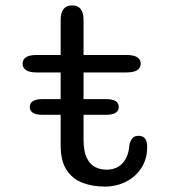

<svg xmlns="http://www.w3.org/2000/svg" viewBox="-20 -679 659 709"><path d="M90 -284Q90 -313 137.5 -313H371Q418.5 -313 418.5 -284Q418.5 -255 371 -255H137.5Q90 -255 90 -284ZM116 -411.5Q63.5 -411.5 63.5 -444Q63.5 -476 116 -476H204V-605.5Q204 -659 246.5 -659Q288.5 -659 288.5 -605.5V-476H446.5Q499.5 -476 499.5 -444Q499.5 -411.5 446.5 -411.5H288.5V-163.5Q288.5 -122.5 299.5 -98Q310.5 -73.5 329.8 -63Q349 -52.5 373.5 -52.5Q411 -52.5 433 -76.8Q455 -101 458 -145Q461 -158 468.2 -167.8Q475.5 -177.5 492 -177.5Q507.5 -177.5 515.5 -167.5Q523.5 -157.5 523.5 -137Q523.5 -92 502.2 -59Q481 -26 445.2 -8Q409.5 10 366 10Q322 10 285 -4Q248 -18 226 -51.2Q204 -84.5 204 -142.5V-411.5Z"/></svg>

Font: Sono ExtraLight Monospace
Style: Regular
Weight: 400
Version: Version 2.112